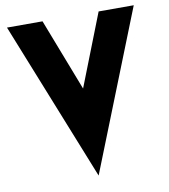

<svg xmlns="http://www.w3.org/2000/svg" viewBox="-85 -778 800 910"><g transform="rotate(-10 315.0 -323.0)"><path d="M10 -706H181L315 -359L451 -706H620L316 60Z"/></g></svg>

Font: Lineal Heavy
Style: Regular
Weight: 900
Designer: Created by Frank Adebiaye with contributions from Anton Moglia & Ariel Martín Pérez
Created by Frank ADEBIAYE with FontF
Foundry: Velvetyne Type Foundry
Version: Version 2.000